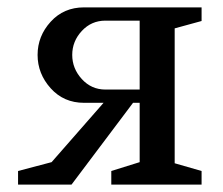

<svg xmlns="http://www.w3.org/2000/svg" viewBox="-20 -501 605 521"><path d="M527 0H282V-37L359 -61V-222H341L174 0H29V-37L120 -61L261 -222H208Q153 -222 117.5 -261.5Q82 -301 82 -352Q82 -403 117.5 -442Q153 -481 208 -481H527V-444L454 -424V-58L527 -37ZM266 -258H359V-445H266Q228 -445 202 -417Q176 -389 176 -352Q176 -315 202 -286.5Q228 -258 266 -258Z"/></svg>

Font: Ledger
Style: Regular
Weight: 400
Designer: Denis Masharov
Foundry: Denis Masharov
Version: 1.001